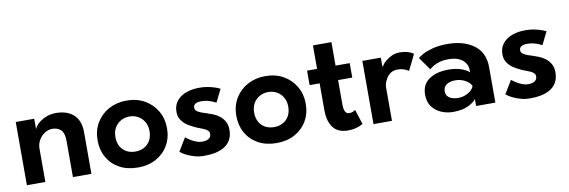

<svg xmlns="http://www.w3.org/2000/svg" viewBox="-46 -890 3637 1228"><g transform="rotate(-10 1772.5 -275.5)"><path d="M471 0H351V-234.5Q351 -285.5 330.2 -306.2Q309.5 -327 273.5 -327Q248.5 -327 225.2 -312.2Q202 -297.5 187 -272.2Q172 -247 172 -216V0H52V-410.5H172V-342Q179 -361.5 199.2 -379.8Q219.5 -398 249.5 -410.2Q279.5 -422.5 314.5 -422.5Q379 -422.5 420.5 -391.5Q471 -353.5 471 -270.5Z M773 12Q703.5 12 652.8 -16Q602 -44 574.5 -92.8Q547 -141.5 547 -204Q547 -268.5 576.8 -317.8Q606.5 -367 657.5 -394.8Q708.5 -422.5 773 -422.5Q839.5 -422.5 890 -393.8Q940.5 -365 969.2 -315.5Q998 -266 998 -204Q998 -141 969.5 -92.2Q941 -43.5 890.2 -15.8Q839.5 12 773 12ZM774 -91.5Q822.5 -91.5 853.5 -122.2Q884.5 -153 884.5 -205Q884.5 -240.5 869.2 -266Q854 -291.5 829 -305.2Q804 -319 774 -319Q744.5 -319 719.2 -305.5Q694 -292 678.5 -266.5Q663 -241 663 -205Q663 -153 693.5 -122.2Q724 -91.5 774 -91.5Z M1203 12Q1168 12 1139.5 3.5Q1083 -13 1049.5 -41L1101 -126Q1133.5 -99.5 1167 -87Q1185.5 -79.5 1204 -79.5Q1231 -79.5 1245 -88Q1263.5 -98 1263.5 -120Q1263.5 -133 1255 -141.2Q1246.5 -149.5 1233 -155.8Q1219.5 -162 1203 -167.8Q1186.5 -173.5 1170.8 -181.2Q1155 -189 1138.2 -198.5Q1121.5 -208 1107.5 -221.2Q1093.5 -234.5 1084.5 -252.8Q1075.5 -271 1075.5 -295.5Q1075.5 -326.5 1088 -349.8Q1100.5 -373 1123 -389.2Q1145.5 -405.5 1177.2 -414Q1209 -422.5 1247 -422.5Q1276.5 -422.5 1300.5 -417.8Q1324.5 -413 1342 -407.5Q1362.5 -401 1379 -392.5L1338 -309.5Q1325 -316.5 1310 -322.5Q1297.5 -327 1281.5 -331Q1265.5 -335 1242.5 -335Q1191.5 -335 1191.5 -301.5Q1191.5 -283.5 1214.5 -272Q1227.5 -264.5 1263 -254Q1282 -248 1304 -239.2Q1326 -230.5 1345 -215.8Q1364 -201 1376.8 -179Q1389.5 -157 1389.5 -124.5Q1389.5 -48 1328 -14Q1281.5 12 1203 12Z M1674 12Q1604.5 12 1553.8 -16Q1503 -44 1475.5 -92.8Q1448 -141.5 1448 -204Q1448 -268.5 1477.8 -317.8Q1507.5 -367 1558.5 -394.8Q1609.5 -422.5 1674 -422.5Q1740.5 -422.5 1791 -393.8Q1841.5 -365 1870.2 -315.5Q1899 -266 1899 -204Q1899 -141 1870.5 -92.2Q1842 -43.5 1791.2 -15.8Q1740.5 12 1674 12ZM1675 -91.5Q1723.5 -91.5 1754.5 -122.2Q1785.5 -153 1785.5 -205Q1785.5 -240.5 1770.2 -266Q1755 -291.5 1730 -305.2Q1705 -319 1675 -319Q1645.5 -319 1620.2 -305.5Q1595 -292 1579.5 -266.5Q1564 -241 1564 -205Q1564 -153 1594.5 -122.2Q1625 -91.5 1675 -91.5Z M2137 12Q2064.5 12 2034 -38Q2009 -78 2009 -141V-316.5H1944V-410.5H2009V-563H2129V-410.5H2221V-316.5H2129V-158Q2129 -96 2162.5 -96Q2184.5 -96 2203 -109.5L2234 -13Q2191 12 2137 12Z M2423 0H2303V-410.5H2423V-350.5Q2424.5 -350.5 2428.5 -356.5Q2447.5 -388.5 2496 -412Q2518.5 -422.5 2548 -422.5Q2601.5 -422.5 2636.5 -398L2586 -295Q2572.5 -306 2545.5 -313.5Q2532.5 -317 2515 -317Q2488 -317 2470.2 -305Q2452.5 -293 2442 -276Q2431.5 -259 2427.2 -243.5Q2423 -228 2423 -220.5Z M2818.5 12Q2779 12 2742.8 -3.2Q2706.5 -18.5 2683.5 -49.2Q2660.5 -80 2660.5 -127.5Q2660.5 -199 2718 -232.5Q2765 -260 2832 -260Q2881 -260 2917.2 -247.5Q2953.5 -235 2969.5 -218Q2969.5 -235 2968 -246.2Q2966.5 -257.5 2961 -269.5Q2947 -297.5 2917.8 -311.5Q2888.5 -325.5 2848 -325.5Q2815 -325.5 2790.5 -318.8Q2766 -312 2749.2 -302Q2732.5 -292 2722 -282L2663 -365Q2670 -373.5 2694.8 -387Q2719.5 -400.5 2760.2 -411.5Q2801 -422.5 2856 -422.5Q2955 -422.5 3019 -380.5Q3094.5 -331.5 3094.5 -230V0H2969.5V-45Q2952.5 -22.5 2914.2 -5.2Q2876 12 2818.5 12ZM2866 -70.5Q2900 -70.5 2930 -87.5Q2960 -104.5 2969 -129V-130Q2959.5 -153.5 2929.8 -169.2Q2900 -185 2866.5 -185Q2847 -185 2829 -179.5Q2811 -174 2799.5 -161.2Q2788 -148.5 2788 -126.5Q2788 -106 2799.2 -93.8Q2810.5 -81.5 2828.5 -76Q2846.5 -70.5 2866 -70.5Z M3320 12Q3285 12 3256.5 3.5Q3200 -13 3166.5 -41L3218 -126Q3250.5 -99.5 3284 -87Q3302.5 -79.5 3321 -79.5Q3348 -79.5 3362 -88Q3380.5 -98 3380.5 -120Q3380.5 -133 3372 -141.2Q3363.5 -149.5 3350 -155.8Q3336.5 -162 3320 -167.8Q3303.5 -173.5 3287.8 -181.2Q3272 -189 3255.2 -198.5Q3238.5 -208 3224.5 -221.2Q3210.5 -234.5 3201.5 -252.8Q3192.5 -271 3192.5 -295.5Q3192.5 -326.5 3205 -349.8Q3217.5 -373 3240 -389.2Q3262.5 -405.5 3294.2 -414Q3326 -422.5 3364 -422.5Q3393.5 -422.5 3417.5 -417.8Q3441.5 -413 3459 -407.5Q3479.5 -401 3496 -392.5L3455 -309.5Q3442 -316.5 3427 -322.5Q3414.5 -327 3398.5 -331Q3382.5 -335 3359.5 -335Q3308.5 -335 3308.5 -301.5Q3308.5 -283.5 3331.5 -272Q3344.5 -264.5 3380 -254Q3399 -248 3421 -239.2Q3443 -230.5 3462 -215.8Q3481 -201 3493.8 -179Q3506.5 -157 3506.5 -124.5Q3506.5 -48 3445 -14Q3398.5 12 3320 12Z"/></g></svg>

Font: Lucymar Sans SemiBold
Style: Regular
Weight: 600
Foundry: The League of Moveable Type (original font) / Main changes by Cristiano Sobral with portions from Mirco Monsees
Version: Version 2.001;August 30, 2020;FontCreator 13.0.0.2681 64-bit